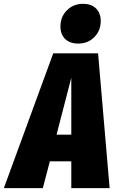

<svg xmlns="http://www.w3.org/2000/svg" viewBox="-78 -971 604 991"><path d="M326.2 -746.1Q282.2 -746.1 258.1 -770Q233.9 -793.9 233.9 -834Q233.9 -884.3 267.3 -917.7Q300.8 -951.2 350.1 -951.2Q394 -951.2 418 -927Q441.9 -902.8 441.9 -862.8Q441.9 -812.5 408.7 -779.3Q375.5 -746.1 326.2 -746.1ZM487.8 0H290V-138.2H179.2L143.1 0H-58.1L196.8 -695.8H428.2ZM213.9 -275.9H290V-569.8Z"/></svg>

Font: Fira Sans Compressed Heavy
Style: Italic
Weight: 900
Width: 3
Italic angle: -8°
Designer: Carrois Corporate & Edenspiekermann AG
Foundry: Carrois Corporate GbR & Edenspiekermann AG
Version: Version 4.203;PS 004.203;hotconv 1.0.88;makeotf.lib2.5.64775